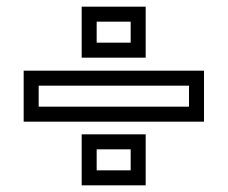

<svg xmlns="http://www.w3.org/2000/svg" viewBox="-20 -621 683 576"><path d="M592 -409V-256H51V-409ZM547 -364H96V-301H547ZM225 -218H417V-65H225ZM270 -110H372V-173H270ZM417 -448H225V-601H417ZM372 -556H270V-493H372Z"/></svg>

Font: Geostar
Style: Regular
Weight: 400
Designer: Joe Prince
Foundry: Joe Prince
Version: Version 1.002